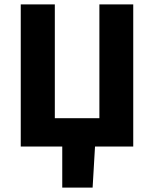

<svg xmlns="http://www.w3.org/2000/svg" viewBox="-20 -671 705 879"><path d="M265 188H404L415 0H590V-651H435V-130H231V-651H75V0H265Z"/></svg>

Font: Source Sans Pro
Style: Bold
Weight: 700
Designer: Paul D. Hunt
Foundry: Adobe Systems Incorporated
Version: Version 3.006;hotconv 1.0.111;makeotfexe 2.5.65597